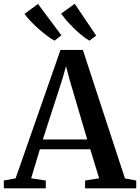

<svg xmlns="http://www.w3.org/2000/svg" viewBox="-40 -1018 756 1038"><path d="M44.5 -54 287 -748H408L635.5 -53.5L696.5 -42V0H420V-42L496 -54L448 -211H175.5L128.5 -54L207.5 -42V0H-19L-19.5 -42ZM431.5 -264 336.5 -586 317 -660 295.5 -585 191.5 -264ZM254 -798.5Q236 -808.5 213.5 -825.2Q191 -842 168 -862.5Q145 -883 125.2 -903.8Q105.5 -924.5 92.5 -943L165.5 -996.5L292 -827L255 -798.5ZM442.5 -798.5Q418.5 -812.5 389.5 -837.5Q360.5 -862.5 334 -891.2Q307.5 -920 290.5 -944.5L364 -997.5L480 -825.5L443.5 -798.5Z"/></svg>

Font: Merriweather 60pt SemiBold
Style: Regular
Weight: 600
Version: Version 2.100